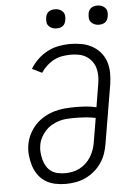

<svg xmlns="http://www.w3.org/2000/svg" viewBox="-62 -983 723 1037"><g transform="rotate(-5 300.0 -464.5)"><path d="M253 8Q223 8 194.5 2Q166 -4 142.5 -19Q119 -34 103 -56.5Q87 -79 78.5 -106Q70 -133 67 -162.5Q64 -192 69 -221Q74 -250 87.5 -277Q101 -304 121.5 -326Q142 -348 168.5 -363.5Q195 -379 223.5 -387.5Q252 -396 281 -398.5Q310 -401 338 -401Q367 -401 396 -399Q425 -397 453 -390L474 -517Q478 -539 477.5 -561Q477 -583 471 -603Q465 -623 452 -639.5Q439 -656 421.5 -666.5Q404 -677 382.5 -681Q361 -685 339 -685Q316 -685 293 -681Q270 -677 248.5 -666Q227 -655 208.5 -638Q190 -621 177 -601L124 -627Q140 -654 164.5 -677.5Q189 -701 218 -716Q247 -731 278 -737Q309 -743 339 -743Q371 -743 401.5 -737.5Q432 -732 458 -718Q484 -704 503.5 -681.5Q523 -659 532.5 -630.5Q542 -602 542.5 -570.5Q543 -539 538 -507L485 -192Q481 -165 472 -138.5Q463 -112 447 -88Q431 -64 408.5 -45Q386 -26 360.5 -14Q335 -2 307.5 3Q280 8 253 8ZM254 -50Q273 -50 293.5 -54Q314 -58 332.5 -67.5Q351 -77 367 -92Q383 -107 394 -125Q405 -143 412 -162.5Q419 -182 422 -202L444 -333Q416 -339 386 -341Q356 -343 326 -343Q306 -343 285.5 -341.5Q265 -340 244.5 -333.5Q224 -327 205 -316Q186 -305 171 -288.5Q156 -272 146 -252.5Q136 -233 133 -213Q129 -192 131 -172Q133 -152 138 -133Q143 -114 153 -97.5Q163 -81 178 -70Q193 -59 213 -54.5Q233 -50 254 -50ZM506 -833Q493 -833 482 -837.5Q471 -842 463 -851Q455 -860 454 -872.5Q453 -885 455 -898Q456 -906 460.5 -914.5Q465 -923 472.5 -928Q480 -933 488.5 -935Q497 -937 505 -937Q518 -937 529.5 -932.5Q541 -928 548.5 -919Q556 -910 557.5 -897.5Q559 -885 556 -872Q555 -864 550.5 -855.5Q546 -847 539 -842Q532 -837 523 -835Q514 -833 506 -833ZM276 -833Q263 -833 252 -837.5Q241 -842 233 -851Q225 -860 224 -872.5Q223 -885 225 -898Q226 -906 230.5 -914.5Q235 -923 242.5 -928Q250 -933 258.5 -935Q267 -937 275 -937Q288 -937 299.5 -932.5Q311 -928 318.5 -919Q326 -910 327.5 -897.5Q329 -885 326 -872Q325 -864 320.5 -855.5Q316 -847 309 -842Q302 -837 293 -835Q284 -833 276 -833Z"/></g></svg>

Font: Iosevka Etoile Light
Style: Italic
Weight: 300
Italic angle: -9°
Designer: Belleve Invis
Foundry: Belleve Invis
Version: Version 22.1.2; ttfautohint (v1.8.4)